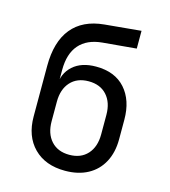

<svg xmlns="http://www.w3.org/2000/svg" viewBox="-111 -829 823 929"><g transform="rotate(15 300.0 -365.0)"><path d="M300 10Q201 10 143.5 -48Q86 -106 86 -205V-458Q86 -579 140.5 -646Q195 -713 301 -723L483 -740V-651L315 -636Q239 -629 200 -584Q161 -539 161 -458V-401H175L156 -375Q158 -440 200.5 -478Q243 -516 316 -516Q411 -516 462.5 -458Q514 -400 514 -303V-205Q514 -139 488 -90.5Q462 -42 414 -16Q366 10 300 10ZM300 -70Q358 -70 391 -106.5Q424 -143 424 -205V-303Q424 -365 391 -401.5Q358 -438 300 -438Q242 -438 209 -401.5Q176 -365 176 -303V-205Q176 -143 209 -106.5Q242 -70 300 -70Z"/></g></svg>

Font: JetBrains Mono
Style: Regular
Weight: 400
Monospace: yes
Designer: Philipp Nurullin, Konstantin Bulenkov
Foundry: JetBrains
Version: Version 2.305